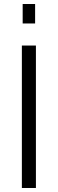

<svg xmlns="http://www.w3.org/2000/svg" viewBox="-20 -937 288 957"><path d="M89 0V-710H159V0ZM93 -820V-917H155V-820Z"/></svg>

Font: PTCRaleway
Style: Regular
Weight: 400
Designer: Matt McInerney, Pablo Impallari, Rodrigo Fuenzalida
Foundry: Matt McInerney, Pablo Impallari, Rodrigo Fuenzalida
Version: Version 3.000g; ttfautohint (v1.5) -l 8 -r 28 -G 28 -x 14 -D